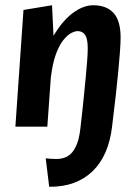

<svg xmlns="http://www.w3.org/2000/svg" viewBox="-20 -485 523 735"><path d="M168.3 230 155 121Q163.2 122.1 173.8 122.9Q184.3 123.6 197 123.6Q220.7 123.6 239.2 112.9Q257.7 102.1 270.3 76.1Q283 50 287.9 5.2Q289.9 -11.2 293.2 -41.4Q296.5 -71.5 300.3 -109Q304.1 -146.4 307.7 -183.5Q311.3 -220.5 313.6 -251.3Q315.9 -282 315.9 -298.9Q315.9 -335.8 306.2 -350.9Q296.6 -365.9 276.9 -365.9Q266.6 -365.9 252.2 -358.2Q237.7 -350.6 222 -331Q206.4 -311.4 193.6 -276.4Q180.9 -241.4 174.5 -186.7L161.2 0H38.9L69.9 -446.9L179.2 -464.9L184.8 -348Q219.8 -406.5 259.4 -435.7Q299 -464.9 337 -464.9Q387.6 -464.9 414.7 -435.3Q441.7 -405.7 441.7 -341.1Q441.7 -318.7 438.9 -282.6Q436.1 -246.6 432 -204.2Q427.9 -161.8 423.3 -120.6Q418.7 -79.5 414.6 -47.6Q410.5 -15.6 409 -0.4Q402.8 53.9 384.3 96.9Q365.8 139.8 335.3 169.6Q304.8 199.5 263 215Q221.2 230.5 168.3 230Z"/></svg>

Font: Ancizar Sans Thin
Style: Italic
Weight: 100
Italic angle: -4°
Designer: Cesar Puertas, Viviana Monsalve, Julian Moncada, Julian Prieto, Jose Castro, Mariel Hernandez, Felipe Aragon, Sara Alarc
Version: Version 8.100